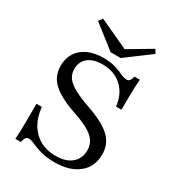

<svg xmlns="http://www.w3.org/2000/svg" viewBox="-183 -867 908 991"><g transform="rotate(30 271.0 -372.0)"><path d="M292.7 11.3Q243.5 11.3 208.9 1.2Q174.2 -8.9 152.4 -19Q130.6 -29 116.9 -29Q106.5 -29 100 -20.2Q93.5 -11.3 89.5 7.3H57.3Q58.9 -10.5 59.7 -36.7Q60.5 -62.9 60.9 -103.6Q61.3 -144.4 61.3 -204H93.5Q101.6 -118.5 151.2 -69.4Q200.8 -20.2 280.6 -20.2Q340.3 -20.2 374.6 -48.8Q408.9 -77.4 408.9 -126.6Q408.9 -156.5 394.4 -179.4Q379.8 -202.4 347.2 -221.8Q314.5 -241.1 259.7 -259.7Q192.7 -282.3 150.8 -307.7Q108.9 -333.1 89.9 -364.5Q71 -396 71 -436.3Q71 -481.5 91.9 -514.1Q112.9 -546.8 151.6 -564.5Q190.3 -582.3 243.5 -582.3Q287.9 -582.3 317.3 -572.6Q346.8 -562.9 366.5 -553.6Q386.3 -544.4 400.8 -544.4Q412.1 -544.4 418.5 -552.4Q425 -560.5 429 -578.2H461.3Q459.7 -559.7 458.5 -537.1Q457.3 -514.5 456.9 -481Q456.5 -447.6 456.5 -396.8H424.2Q416.1 -468.5 371 -509.7Q325.8 -550.8 255.6 -550.8Q200.8 -550.8 170.6 -525.8Q140.3 -500.8 140.3 -457.3Q140.3 -428.2 156 -406Q171.8 -383.9 207.3 -364.5Q242.7 -345.2 302.4 -324.2Q400.8 -290.3 443.5 -249.2Q486.3 -208.1 486.3 -146.8Q486.3 -73.4 433.9 -31Q381.5 11.3 292.7 11.3ZM450.8 -756.5 464.5 -733.9 319.4 -625.8H259.7L122.6 -733.1L139.5 -756.5L337.9 -664.5L298.4 -666.1Z"/></g></svg>

Font: Playfair 12pt Light
Style: Regular
Weight: 300
Designer: Claus Eggers Sørensen
Foundry: Claus Eggers Sørensen
Version: Version 2.000;gftools[0.9.28]